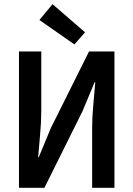

<svg xmlns="http://www.w3.org/2000/svg" viewBox="-20 -901 640 921"><path d="M71 0V-654H178V-370Q178 -315 172.5 -256.5Q167 -198 163 -147H166L224 -287L407 -654H529V0H422V-286Q422 -341 427.5 -397.5Q433 -454 437 -507H434L376 -368L193 0ZM337 -688 169 -805 232 -881 388 -746Z"/></svg>

Font: Source Code Pro Semibold
Style: Regular
Weight: 600
Monospace: yes
Designer: Paul D. Hunt, Teo Tuominen
Foundry: Adobe Systems Incorporated
Version: Version 2.030;PS 1.000;hotconv 16.6.51;makeotf.lib2.5.65220